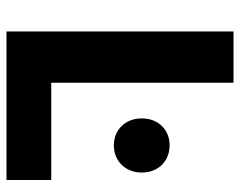

<svg xmlns="http://www.w3.org/2000/svg" viewBox="-94 -646 740 592"><g transform="rotate(90 276.0 -350.0)"><path d="M77 -700V0H535V-138H235V-700ZM428 -503C380 -503 345 -468 345 -417C345 -367 380 -331 428 -331C477 -331 512 -367 512 -417C512 -468 477 -503 428 -503Z"/></g></svg>

Font: Juman SemiBold
Style: Regular
Weight: 600
Designer: Bandar Raffah (Arabic) Julieta Ulanovsky (Latin)
Foundry: Caramella
Version: Version 5.022;PS 005.022;hotconv 1.0.88;makeotf.lib2.5.64775